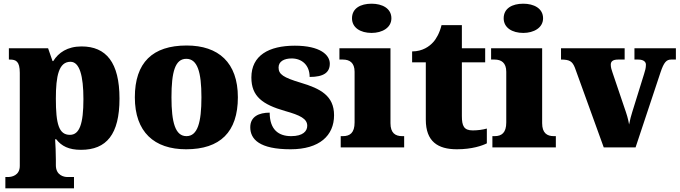

<svg xmlns="http://www.w3.org/2000/svg" viewBox="-20 -797 3674 1038"><path d="M9 221H380V160H344C327 160 282 152 282 96V66C282 26 280 -10 278 -44H284C313 -7 352 13 418 13C556 13 626 -71 626 -264C626 -459 554 -546 421 -546C344 -546 296 -512 268 -467H264L240 -536H28V-475H33C66 -475 87 -466 87 -403V100C87 153 41 160 24 160H9ZM358 -68C298 -68 282 -127 282 -264C282 -387 298 -463 361 -463C410 -463 431 -388 431 -261C431 -128 410 -68 358 -68Z M986 10C1170 10 1266 -83 1266 -271C1266 -459 1161 -551 989 -551C805 -551 709 -459 709 -271C709 -83 814 10 986 10ZM988 -61C928 -61 907 -134 907 -271C907 -409 927 -479 987 -479C1047 -479 1069 -409 1069 -271C1069 -134 1048 -61 988 -61Z M1551 10C1707 10 1786 -64 1786 -174C1786 -279 1713 -318 1605 -350C1512 -378 1486 -395 1486 -432C1486 -465 1516 -481 1557 -481C1611 -481 1654 -446 1654 -381C1730 -381 1763 -405 1763 -453C1763 -500 1711 -550 1574 -550C1433 -550 1339 -497 1339 -378C1339 -276 1399 -232 1521 -197C1603 -174 1641 -155 1641 -117C1641 -88 1618 -61 1554 -61C1486 -61 1438 -96 1438 -188C1380 -188 1333 -167 1333 -109C1333 -44 1383 10 1551 10Z M1989 -619C2046 -619 2096 -647 2096 -698C2096 -752 2046 -777 1989 -777C1929 -777 1883 -752 1883 -698C1883 -647 1929 -619 1989 -619ZM1822 0H2165V-61H2154C2117 -61 2091 -78 2091 -131V-536H1815V-475H1834C1870 -475 1897 -458 1897 -409V-135C1897 -79 1872 -61 1834 -61H1822Z M2450 10C2533 10 2588 -10 2612 -22V-102C2591 -96 2563 -92 2536 -92C2488 -92 2477 -116 2477 -170V-460H2603V-536H2477V-661H2367C2357 -620 2339 -587 2321 -568C2302 -547 2265 -519 2208 -519V-460H2282V-150C2282 -32 2347 10 2450 10Z M2809 -619C2866 -619 2916 -647 2916 -698C2916 -752 2866 -777 2809 -777C2749 -777 2703 -752 2703 -698C2703 -647 2749 -619 2809 -619ZM2642 0H2985V-61H2974C2937 -61 2911 -78 2911 -131V-536H2635V-475H2654C2690 -475 2717 -458 2717 -409V-135C2717 -79 2692 -61 2654 -61H2642Z M3088 -431 3244 0H3416L3551 -406C3569 -460 3583 -475 3608 -475H3634V-536H3410V-475H3431C3461 -475 3472 -461 3472 -448C3472 -429 3468 -416 3462 -397L3398 -191C3392 -173 3386 -149 3381 -124C3376 -155 3368 -180 3355 -217L3291 -406C3287 -418 3282 -432 3282 -447C3282 -465 3293 -475 3322 -475H3357V-536H3013V-475C3059 -475 3074 -466 3088 -431Z"/></svg>

Font: Noto Serif Thai Black
Style: Regular
Weight: 900
Designer: Monotype Design Team
Foundry: Monotype Imaging Inc.
Version: Version 2.002